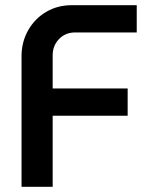

<svg xmlns="http://www.w3.org/2000/svg" viewBox="-20 -720 582 740"><path d="M63 0V-507Q64 -561 89.5 -605Q115 -649 158.5 -674.5Q202 -700 257 -700H507V-595H270Q232 -595 207.5 -569.5Q183 -544 183 -507V-379H472V-274H183V0Z"/></svg>

Font: MuseoModerno Medium
Style: Regular
Weight: 500
Designer: Pablo Cosgaya, Héctor Gatti, Marcela Romero, and the Authors of The MuseoModerno Project.
Foundry: Omnibus-Type Team
Version: Version 1.001